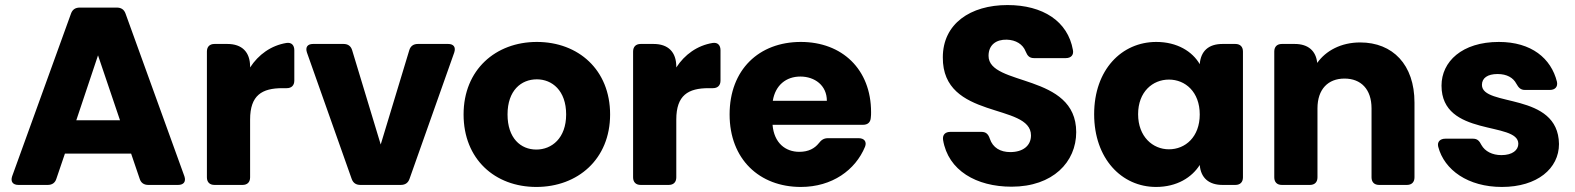

<svg xmlns="http://www.w3.org/2000/svg" viewBox="-20 -732 6234 760"><path d="M442 -702H296C279 -702 267 -695 261 -678L28 -34C21 -13 31 0 53 0H169C186 0 198 -8 203 -24L237 -124H499L533 -24C538 -8 550 0 567 0H685C707 0 717 -13 710 -34L477 -678C471 -695 459 -702 442 -702ZM282 -256 368 -513 455 -256Z M799 -528V-30C799 -11 810 0 829 0H940C959 0 970 -11 970 -30V-259C970 -355 1017 -383 1098 -383H1115C1134 -383 1145 -394 1145 -413V-533C1145 -553 1134 -565 1114 -562C1053 -552 1003 -516 970 -465V-468C970 -526 938 -558 880 -558H829C810 -558 799 -547 799 -528Z M1340 -558H1219C1197 -558 1188 -545 1195 -524L1372 -24C1378 -7 1390 0 1407 0H1566C1583 0 1595 -7 1601 -24L1778 -524C1785 -545 1776 -558 1754 -558H1634C1617 -558 1605 -550 1600 -533L1487 -160L1374 -533C1369 -550 1357 -558 1340 -558Z M2103 8C2267 8 2395 -102 2395 -279C2395 -456 2269 -566 2105 -566C1942 -566 1815 -456 1815 -279C1815 -102 1939 8 2103 8ZM2103 -140C2041 -140 1989 -185 1989 -279C1989 -374 2043 -418 2105 -418C2165 -418 2221 -374 2221 -279C2221 -185 2164 -140 2103 -140Z M2486 -528V-30C2486 -11 2497 0 2516 0H2627C2646 0 2657 -11 2657 -30V-259C2657 -355 2704 -383 2785 -383H2802C2821 -383 2832 -394 2832 -413V-533C2832 -553 2821 -565 2801 -562C2740 -552 2690 -516 2657 -465V-468C2657 -526 2625 -558 2567 -558H2516C2497 -558 2486 -547 2486 -528Z M3253 -333H3039C3049 -395 3092 -429 3148 -429C3205 -429 3253 -394 3253 -333ZM2868 -279C2868 -102 2986 8 3150 8C3274 8 3366 -59 3404 -151C3412 -171 3401 -185 3379 -185H3257C3241 -185 3231 -178 3221 -165C3205 -145 3181 -131 3144 -131C3089 -131 3044 -166 3038 -238H3396C3415 -238 3426 -248 3427 -267C3428 -274 3428 -281 3428 -288C3428 -458 3313 -566 3150 -566C2984 -566 2868 -456 2868 -279Z M3984 7C4148 7 4240 -91 4240 -209C4240 -444 3893 -389 3893 -511C3893 -555 3924 -576 3965 -575C4001 -574 4029 -557 4040 -528C4047 -511 4055 -502 4073 -502H4199C4219 -502 4231 -514 4227 -534C4207 -648 4108 -712 3968 -712C3821 -712 3712 -638 3712 -505C3710 -256 4061 -326 4061 -196C4061 -155 4029 -130 3979 -130C3940 -130 3910 -147 3898 -183C3892 -201 3883 -210 3865 -210H3742C3722 -210 3710 -199 3713 -178C3733 -57 3845 7 3984 7Z M4557 -566C4420 -566 4311 -456 4311 -280C4311 -104 4420 8 4556 8C4639 8 4698 -30 4729 -79C4733 -28 4765 0 4819 0H4870C4889 0 4900 -11 4900 -30V-528C4900 -547 4889 -558 4870 -558H4819C4764 -558 4733 -530 4729 -478C4700 -528 4640 -566 4557 -566ZM4607 -417C4672 -417 4729 -368 4729 -279C4729 -190 4672 -141 4607 -141C4543 -141 4485 -191 4485 -280C4485 -369 4543 -417 4607 -417Z M5024 -528V-30C5024 -11 5035 0 5054 0H5165C5184 0 5195 -11 5195 -30V-303C5195 -379 5237 -421 5302 -421C5367 -421 5409 -379 5409 -303V-30C5409 -11 5420 0 5439 0H5549C5568 0 5579 -11 5579 -30V-326C5579 -476 5493 -564 5364 -564C5288 -564 5228 -531 5194 -483C5189 -531 5158 -558 5105 -558H5054C5035 -558 5024 -547 5024 -528Z M5925 8C6065 8 6151 -65 6151 -162C6148 -370 5846 -307 5846 -396C5846 -423 5868 -439 5908 -439C5945 -439 5970 -424 5982 -401C5991 -385 5999 -376 6016 -376H6115C6135 -376 6147 -388 6143 -408C6120 -501 6042 -566 5913 -566C5767 -566 5686 -488 5686 -393C5686 -188 5990 -253 5990 -163C5990 -138 5967 -118 5923 -118C5887 -118 5858 -133 5844 -158C5836 -174 5828 -183 5811 -183H5701C5681 -183 5668 -171 5673 -151C5697 -59 5791 8 5925 8Z"/></svg>

Font: Arvore Sans
Style: Bold
Weight: 700
Designer: Jonny Pinhorn (Latin) Dan Schunck (customization for Arvore)
Version: Version 1.000;Glyphs 3.3 (3305)